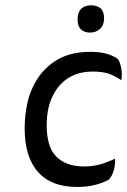

<svg xmlns="http://www.w3.org/2000/svg" viewBox="-20 -702 492 741"><path d="M400.4 -8.8Q413.1 -23.4 419.9 -46.9Q425.8 -70.3 423.8 -89.8Q398.4 -77.1 369.1 -68.4Q339.8 -59.6 303.7 -59.6Q235.4 -59.6 197.3 -97.7Q160.2 -134.8 160.2 -218.8Q160.2 -256.8 168 -289.1Q175.8 -321.3 193.4 -349.6Q214.8 -384.8 251 -405.3Q287.1 -425.8 339.8 -425.8Q373 -425.8 398.4 -418Q422.9 -409.2 448.2 -392.6Q450.2 -404.3 450.2 -416Q450.2 -425.8 448.2 -436.5Q444.3 -460.9 434.6 -474.6Q415 -488.3 389.6 -495.1Q363.3 -502 329.1 -502Q254.9 -502 203.1 -472.7Q151.4 -442.4 121.1 -392.6Q96.7 -353.5 85.9 -305.7Q75.2 -256.8 75.2 -207Q75.2 -95.7 127 -38.1Q177.7 19.5 277.3 19.5Q316.4 19.5 346.7 11.7Q377 3.9 400.4 -8.8ZM333 -681.6Q307.6 -681.6 293 -668Q279.3 -653.3 279.3 -627Q279.3 -601.6 292 -588.9Q305.7 -576.2 327.1 -576.2Q350.6 -576.2 366.2 -590.8Q381.8 -605.5 381.8 -630.9Q381.8 -657.2 368.2 -669.9Q353.5 -681.6 333 -681.6Z"/></svg>

Font: cl
Style: Italic
Weight: 400
Designer: Mitja Miklavcic
Version: Version 7.504; 2011; Build 1022